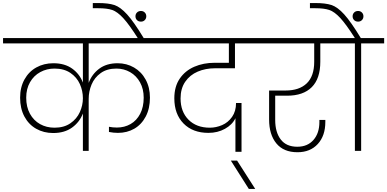

<svg xmlns="http://www.w3.org/2000/svg" viewBox="-52 -990 2541 1260"><path d="M530 -705V-446Q551 -503 599 -539Q647 -575 720 -575Q779 -575 827.5 -547Q876 -519 904 -467.5Q932 -416 932 -349Q932 -278 904.5 -225.5Q877 -173 829.5 -145.5Q782 -118 722 -118Q693 -118 663 -124V-158Q688 -153 715 -153Q765 -153 805 -176Q845 -199 868 -243.5Q891 -288 891 -349Q891 -406 867 -449.5Q843 -493 802 -516.5Q761 -540 712 -540Q650 -540 609 -510.5Q568 -481 549 -435.5Q530 -390 530 -341V0H492V-245Q470 -188 420.5 -152.5Q371 -117 297 -117Q235 -117 185.5 -145Q136 -173 108 -225.5Q80 -278 80 -349Q80 -417 108.5 -468.5Q137 -520 186.5 -547.5Q236 -575 298 -575Q373 -575 422 -539.5Q471 -504 492 -448V-705H-32V-740H1044V-705ZM306 -152Q368 -152 410 -181Q452 -210 472 -254.5Q492 -299 492 -345Q492 -394 472 -438.5Q452 -483 410 -511.5Q368 -540 306 -540Q255 -540 212.5 -517Q170 -494 145 -450.5Q120 -407 120 -349Q120 -288 144.5 -243.5Q169 -199 211 -175.5Q253 -152 306 -152Z M854 -737Q795 -830 756.5 -871.5Q718 -913 684.5 -924.5Q651 -936 593 -936H557V-970H592Q659 -970 698.5 -957Q738 -944 782.5 -895Q827 -846 893 -737Z M908 -883Q908 -868 898 -858Q888 -848 873 -848Q857 -848 847 -858Q837 -868 837 -883Q837 -898 847 -908Q857 -918 873 -918Q888 -918 898 -908Q908 -898 908 -883Z M1360 -542Q1297 -542 1245.5 -520Q1194 -498 1163.5 -453.5Q1133 -409 1133 -344Q1133 -257 1185 -204.5Q1237 -152 1325 -152Q1366 -152 1405.5 -169Q1445 -186 1471 -223Q1497 -260 1497 -314H1533V6H1493V-214Q1472 -171 1424 -144.5Q1376 -118 1316 -118Q1213 -118 1152.5 -179.5Q1092 -241 1092 -345Q1092 -422 1127.5 -474Q1163 -526 1223 -552Q1283 -578 1357 -578H1450V-705H980V-740H1652V-705H1490V-542Z M1581 250 1463 64H1504L1623 250Z M1754 -362V-203Q1754 -122 1790.5 -74.5Q1827 -27 1899 -27Q1966 -27 2005 -71.5Q2044 -116 2044 -189V-203H2083V-190Q2083 -99 2033.5 -45Q1984 9 1900 9Q1809 9 1761.5 -49Q1714 -107 1714 -206V-396H1822Q1912 -396 1961 -443Q2010 -490 2010 -585V-705H1588V-740H2190V-705H2050V-585Q2050 -474 1994 -418Q1938 -362 1832 -362Z M2469 -740V-705H2318V0H2277V-705H2126V-740H2277Q2219 -831 2181 -872Q2143 -913 2109 -924.5Q2075 -936 2018 -936H1982V-970H2017Q2084 -970 2123.5 -957Q2163 -944 2207 -895.5Q2251 -847 2316 -740Z M2333 -883Q2333 -868 2323 -858Q2313 -848 2298 -848Q2282 -848 2272 -858Q2262 -868 2262 -883Q2262 -898 2272 -908Q2282 -918 2298 -918Q2313 -918 2323 -908Q2333 -898 2333 -883Z"/></svg>

Font: Fz Poppins ExtLt
Style: Regular
Weight: 200
Designer: Ninad Kale (Devanagari), Jonny Pinhorn (Latin)
Foundry: Indian Type Foundry
Version: Vit hóa bi Vntype.Com & FontZin.Com